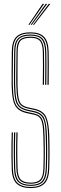

<svg xmlns="http://www.w3.org/2000/svg" viewBox="-20 -974 316 1000"><path d="M140.5 5.5Q91.2 5.5 66.9 -17.4Q42.5 -40.2 41 -96.5Q40 -132 39.6 -161.5Q39.2 -191 39.8 -220.2Q40.2 -249.5 41.2 -284.5H47.2Q46.5 -253.2 45.9 -224.4Q45.2 -195.5 45.6 -164.8Q46 -134 47 -96.8Q48.5 -42.8 71.5 -21.5Q94.5 -0.2 140.5 -0.2Q186.2 -0.2 207.6 -22.6Q229 -45 230.5 -96.8Q231.5 -128.5 231.8 -151.8Q232 -175 231.8 -200.9Q231.5 -226.8 230.5 -265.5Q229 -329.8 216 -360.4Q203 -391 160.5 -401L123.2 -409.2Q101.2 -414.5 89 -425Q76.8 -435.5 71.4 -459.8Q66 -484 65 -530Q64.2 -563.8 65 -612.1Q65.8 -660.5 66 -704.2Q66 -749 82.6 -766Q99.2 -783 139.5 -783Q176.2 -783 192 -765.4Q207.8 -747.8 209 -703Q209.8 -677 209.8 -630.9Q209.8 -584.8 209 -532.2H202.8Q203.8 -585.5 203.8 -631.1Q203.8 -676.8 203 -702.8Q202 -745.8 187.4 -761.5Q172.8 -777.2 139.5 -777.2Q101.5 -777.2 86.9 -761.5Q72.2 -745.8 72 -704.2Q72 -658 71.2 -611.4Q70.5 -564.8 71.2 -530.2Q72.2 -486.2 76.9 -463.1Q81.5 -440 92.8 -430Q104 -420 124.8 -415L162 -407Q207.5 -396.2 221.2 -363.2Q235 -330.2 236.8 -265.8Q237.5 -229.2 237.9 -204.5Q238.2 -179.8 238 -155.6Q237.8 -131.5 236.5 -96.2Q234.8 -41.2 211.5 -17.9Q188.2 5.5 140.5 5.5ZM140.5 -5.8Q97.2 -5.8 75.9 -25.5Q54.5 -45.2 53.2 -96.8Q52.2 -133.8 51.9 -164.1Q51.5 -194.5 52 -223.4Q52.5 -252.2 53.2 -284.5H59.5Q58.8 -254.2 58.1 -225.9Q57.5 -197.5 57.9 -166.4Q58.2 -135.2 59.2 -96.8Q60.8 -50 79.2 -30.8Q97.8 -11.5 140.5 -11.5Q181.2 -11.5 199 -31Q216.8 -50.5 218.2 -97Q219.2 -129.2 219.6 -152.6Q220 -176 219.6 -201.5Q219.2 -227 218.2 -265.2Q217.2 -310.5 211.6 -335.5Q206 -360.5 193.1 -372.1Q180.2 -383.8 157.8 -389L120.5 -397.2Q92.8 -404 78.5 -417.9Q64.2 -431.8 59.1 -458.5Q54 -485.2 52.8 -530Q52.5 -552.5 52.6 -582.8Q52.8 -613 53.2 -645Q53.8 -677 53.8 -704.5Q54 -754.2 74 -774.2Q94 -794.2 139.5 -794.2Q181.2 -794.2 200.6 -774.1Q220 -754 221.2 -703.2Q222 -677.8 222 -631.2Q222 -584.8 221.2 -532.2H215Q216 -584.2 216 -630.8Q216 -677.2 215.2 -703.2Q213.8 -750 196.6 -769.2Q179.5 -788.5 139.5 -788.5Q96 -788.5 78 -770Q60 -751.5 59.8 -704.2Q59.8 -662 59 -613.2Q58.2 -564.5 59 -530Q60 -483.2 65.6 -457.8Q71.2 -432.2 84.5 -420.6Q97.8 -409 121.8 -403.2L159 -395.2Q199.5 -385.8 211.1 -356.9Q222.8 -328 224.5 -265.5Q225.2 -228.5 225.6 -203.6Q226 -178.8 225.6 -154.9Q225.2 -131 224.2 -96.8Q223 -46.8 203.1 -26.2Q183.2 -5.8 140.5 -5.8ZM140.5 -17Q101.2 -17 84 -34.5Q66.8 -52 65.2 -97.2Q64.2 -135 64 -165Q63.8 -195 64.2 -223.4Q64.8 -251.8 65.5 -284.5H71.8Q70.8 -252.8 70.2 -224.1Q69.8 -195.5 70.1 -165.1Q70.5 -134.8 71.5 -97.2Q72.8 -54.5 88.6 -38.6Q104.5 -22.8 140.5 -22.8Q174.8 -22.8 189.9 -39Q205 -55.2 206 -97.2Q207 -130.2 207.4 -153.2Q207.8 -176.2 207.4 -201.4Q207 -226.5 206 -265Q205 -308.2 200.2 -330.8Q195.5 -353.2 184.9 -363.1Q174.2 -373 155 -377.2L117.2 -385.2Q86.5 -392.8 70.4 -408.9Q54.2 -425 48 -454.1Q41.8 -483.2 40.5 -529.5Q39.8 -565 40.6 -613.1Q41.5 -661.2 41.5 -704.8Q41.8 -757.8 64.1 -781.6Q86.5 -805.5 139.5 -805.5Q186.8 -805.5 209.4 -782.4Q232 -759.2 233.5 -703.8Q234 -680 234.2 -635.4Q234.5 -590.8 233.5 -532.2H227.2Q228 -584.8 228.1 -631.1Q228.2 -677.5 227.5 -703.5Q226 -757 204.6 -778.4Q183.2 -799.8 139.5 -799.8Q90 -799.8 69 -777.9Q48 -756 47.8 -704.5Q47.5 -659.8 46.8 -612.8Q46 -565.8 46.8 -529.5Q47.8 -484 53.5 -456.1Q59.2 -428.2 74.5 -413.4Q89.8 -398.5 119 -391.5L156.2 -383.2Q177 -378.5 188.9 -367.9Q200.8 -357.2 206 -333.5Q211.2 -309.8 212.2 -265Q213 -227.2 213.4 -202.5Q213.8 -177.8 213.4 -154.5Q213 -131.2 212 -97.2Q210.8 -53.2 194.6 -35.1Q178.5 -17 140.5 -17ZM127.8 -845 201.8 -954H209.8L133.8 -845ZM151.5 -845 234.2 -954H242.2L157.5 -845ZM139.8 -845 218 -954H226L145.8 -845Z"/></svg>

Font: Big Shoulders Inline Display Thin ExtraLight
Style: Regular
Weight: 250
Version: Version 2.002